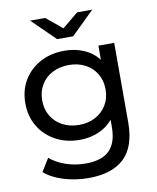

<svg xmlns="http://www.w3.org/2000/svg" viewBox="-99 -813 889 1089"><g transform="rotate(-10 345.0 -268.5)"><path d="M323 200Q250 200 181.5 179.5Q113 159 70 121L116 47Q153 79 207 97.5Q261 116 320 116Q414 116 458 72Q502 28 502 -62V-174L512 -279L507 -385V-530H598V-72Q598 68 528 134Q458 200 323 200ZM311 -22Q234 -22 173.5 -54.5Q113 -87 77.5 -145Q42 -203 42 -279Q42 -356 77.5 -413.5Q113 -471 173.5 -503Q234 -535 311 -535Q379 -535 435 -507.5Q491 -480 524.5 -423Q558 -366 558 -279Q558 -193 524.5 -136Q491 -79 435 -50.5Q379 -22 311 -22ZM322 -106Q375 -106 416 -128Q457 -150 480.5 -189Q504 -228 504 -279Q504 -330 480.5 -369Q457 -408 416 -429.5Q375 -451 322 -451Q269 -451 227.5 -429.5Q186 -408 162.5 -369Q139 -330 139 -279Q139 -228 162.5 -189Q186 -150 227.5 -128Q269 -106 322 -106ZM283 -607 150 -737H237L369 -628H289L421 -737H508L375 -607Z"/></g></svg>

Font: Montserrat Thin Medium
Style: Regular
Weight: 500
Version: Version 9.000